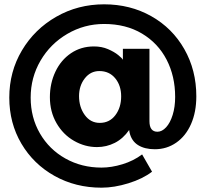

<svg xmlns="http://www.w3.org/2000/svg" viewBox="-20 -720 952 889"><path d="M709 -110Q730 -110 749 -130.5Q768 -151 779.5 -188Q791 -225 791 -271Q791 -367 751.5 -443.5Q712 -520 637.5 -564.5Q563 -609 462 -609Q370 -609 291.5 -563Q213 -517 167.5 -439Q122 -361 122 -268Q122 -176 165 -102Q208 -28 283 14Q358 56 450 56Q496 56 547 40.5Q598 25 638 -5L684 75Q641 108 575 128.5Q509 149 450 149Q330 149 232.5 94.5Q135 40 79 -55Q23 -150 23 -268Q23 -388 81.5 -486.5Q140 -585 240.5 -642.5Q341 -700 462 -700Q583 -700 680.5 -645Q778 -590 833.5 -492.5Q889 -395 889 -274Q889 -201 864.5 -145.5Q840 -90 796 -59.5Q752 -29 697 -29Q650 -29 619.5 -48Q589 -67 580 -106L578 -118Q550 -78 511.5 -58.5Q473 -39 429 -39Q373 -39 322.5 -68Q272 -97 241.5 -150Q211 -203 211 -270Q211 -334 236.5 -388Q262 -442 308.5 -473.5Q355 -505 415 -505Q451 -505 480 -492.5Q509 -480 527.5 -465Q546 -450 549 -443V-494H672V-159Q672 -110 709 -110ZM346 -275Q346 -224 372.5 -187.5Q399 -151 442 -151Q487 -151 514 -186.5Q541 -222 541 -274Q541 -324 513.5 -357.5Q486 -391 440 -391Q399 -391 372.5 -357Q346 -323 346 -275Z"/></svg>

Font: Gontserrat
Style: Bold
Weight: 700
Designer: Julieta Ulanovsky
Foundry: Julieta Ulanovsky
Version: Version 6.001